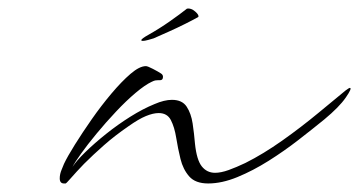

<svg xmlns="http://www.w3.org/2000/svg" viewBox="-20 -422 842 450"><path d="M134 8H130Q120 8 120 -4Q120 -14 124.5 -24.5Q129 -35 130 -38Q138 -55 155.5 -83Q173 -111 195 -142.5Q217 -174 241 -202.5Q265 -231 286 -249Q307 -267 322 -267Q326 -267 338.5 -260.5Q351 -254 357 -250Q362 -247 362 -242Q362 -234 355 -234H350Q347 -234 344 -233.5Q341 -233 335 -230Q320 -223 298 -204.5Q276 -186 252 -160.5Q228 -135 206.5 -109Q185 -83 170 -62Q155 -41 150 -31Q159 -45 180 -65.5Q201 -86 228.5 -108Q256 -130 285.5 -148.5Q315 -167 342 -178Q365 -188 383 -188Q407 -188 417.5 -172Q428 -156 431.5 -132.5Q435 -109 437 -85Q441 -47 453 -32Q465 -17 484 -17Q498 -17 516 -23.5Q534 -30 555 -40Q597 -61 641.5 -92.5Q686 -124 727 -158L790 -210Q798 -216 800 -216Q806 -216 790.5 -193.5Q775 -171 740 -142Q713 -120 679.5 -94Q646 -68 609.5 -45Q573 -22 536.5 -7Q500 8 468 8Q438 8 423.5 -8.5Q409 -25 403 -49.5Q397 -74 393 -99Q389 -124 380.5 -140.5Q372 -157 352 -157Q339 -157 322 -150Q305 -143 281 -126Q249 -104 223.5 -81.5Q198 -59 177 -38Q170 -31 160 -20Q150 -9 142.5 -0.5Q135 8 134 8ZM314.6 -326.1Q311.2 -326.1 311.2 -327.8Q311.2 -331.2 328.2 -340.6Q353.7 -355 378 -372Q402.2 -389 418.3 -401.8Q427.7 -403.5 437.5 -395Q447.2 -386.5 444.7 -382.2Q432.8 -375.4 414.1 -366.1Q395.4 -356.7 375.4 -347.8Q355.4 -338.9 340.1 -332.1Q335 -330.4 327 -328.3Q318.9 -326.1 314.6 -326.1Z"/></svg>

Font: WindSong
Style: Regular
Weight: 400
Designer: Robert E. Leuschke
Foundry: Robert E. Leuschke
Version: Version 1.010; ttfautohint (v1.8.3)